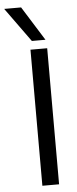

<svg xmlns="http://www.w3.org/2000/svg" viewBox="-107 -952 395 984"><g transform="rotate(-5 90.5 -460.0)"><path d="M70 0V-700H156V0ZM81 -744 -46 -920H41L151 -744Z"/></g></svg>

Font: Georama
Style: Regular
Weight: 400
Designer: Jean-Baptiste Levee
Foundry: Production Type
Version: Version 1.000